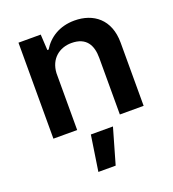

<svg xmlns="http://www.w3.org/2000/svg" viewBox="-140 -645 897 993"><g transform="rotate(-20 308.5 -148.0)"><path d="M193.8 -528.3H71.3V0H202.1V-302.7V-312.5C206.1 -391.1 261.7 -433.1 327.6 -433.1C409.7 -433.1 437 -380.9 437 -311.5V0H567.9V-347.7C567.9 -476.1 485.8 -537.1 381.8 -537.1C298.8 -537.1 239.3 -497.6 205.6 -441.4H198.7ZM231 241.2H326.2L382.3 45.9H260.7Z"/></g></svg>

Font: Faust Sans Bold
Style: Regular
Weight: 700
Designer: Andreas Faust
Version: Version 1.003;Glyphs 3.1.2 (3151)